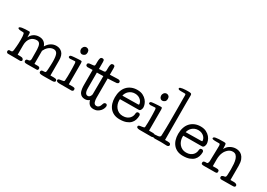

<svg xmlns="http://www.w3.org/2000/svg" viewBox="4 -1738 3794 2729"><g transform="rotate(30 1901.0 -373.5)"><path d="M733 -36H790Q823 -36 832 -26Q841 -16 841 -8Q841 3 831 10.5Q821 18 801 19Q793 19 772 19.5Q751 20 727 20.5Q703 21 680.5 21Q658 21 646 21Q604 21 590.5 14Q577 7 577 -10Q577 -36 605 -38L635 -40Q645 -41 650.5 -45.5Q656 -50 658 -71Q659 -78 660 -93.5Q661 -109 662 -129.5Q663 -150 664 -173.5Q665 -197 665 -220Q665 -309 647.5 -346.5Q630 -384 588 -384Q564 -384 543.5 -375Q523 -366 506 -351.5Q489 -337 476 -318.5Q463 -300 454 -280V-65H508Q531 -65 538 -55Q545 -45 545 -36Q545 -23 538.5 -16.5Q532 -10 523 -10Q519 -10 496 -10Q473 -10 445.5 -9.5Q418 -9 393.5 -9Q369 -9 362 -9Q337 -9 326 -14.5Q315 -20 315 -37Q315 -49 321.5 -57Q328 -65 339 -66L349 -67Q372 -69 379 -80.5Q386 -92 386 -109Q386 -126 385.5 -145Q385 -164 385 -202Q385 -204 385 -223Q385 -242 384 -265Q382 -319 366.5 -346.5Q351 -374 316 -374Q288 -374 263.5 -364Q239 -354 221 -334Q203 -314 192.5 -284Q182 -254 182 -215V-59H225Q257 -59 269 -47.5Q281 -36 281 -24Q281 -16 274.5 -8.5Q268 -1 250 -1Q246 -1 240 -1Q234 -1 215.5 -1.5Q197 -2 160 -2Q123 -2 56 -2Q42 -2 35.5 -11.5Q29 -21 29 -31Q29 -39 35 -47.5Q41 -56 55 -56Q68 -56 76.5 -56.5Q85 -57 90 -60Q95 -63 98 -70Q101 -77 103 -90Q105 -107 109.5 -154Q114 -201 114 -264Q114 -302 112 -324Q110 -346 106.5 -357.5Q103 -369 98 -372Q93 -375 88 -375H75Q2 -375 2 -397Q2 -406 14 -412Q26 -418 47 -421.5Q68 -425 97 -426.5Q126 -428 159 -428Q167 -428 171 -423.5Q175 -419 176 -406L179 -341Q197 -385 235 -409.5Q273 -434 322 -434Q414 -434 445 -347Q474 -396 513.5 -420Q553 -444 600 -444Q657 -444 695 -405.5Q733 -367 733 -282Z M1022 -58H1079Q1101 -58 1114 -53Q1127 -48 1127 -28Q1127 -15 1118 -7.5Q1109 0 1097 0H918Q906 0 893.5 -0.5Q881 -1 871.5 -3.5Q862 -6 855.5 -11.5Q849 -17 849 -27Q849 -36 853 -41Q857 -46 865 -48.5Q873 -51 883.5 -52.5Q894 -54 908 -56Q930 -59 938 -62.5Q946 -66 948 -77Q951 -109 951.5 -146.5Q952 -184 952 -213Q952 -251 951 -286Q950 -321 948 -359Q947 -371 944 -378.5Q941 -386 933 -386Q929 -386 917.5 -385Q906 -384 893.5 -383.5Q881 -383 870 -382Q859 -381 855 -381Q847 -381 837 -386Q827 -391 827 -397Q827 -409 832 -415Q837 -421 846.5 -424Q856 -427 869.5 -428Q883 -429 900 -431Q913 -432 928 -433Q943 -434 957.5 -435Q972 -436 984 -436Q996 -436 1004 -436Q1016 -436 1019 -426.5Q1022 -417 1022 -401ZM921 -580Q921 -587 924.5 -597.5Q928 -608 934.5 -617Q941 -626 952 -632.5Q963 -639 978 -639Q998 -639 1013 -624.5Q1028 -610 1028 -584Q1028 -548 1008.5 -534Q989 -520 971 -520Q950 -520 935.5 -537Q921 -554 921 -580Z M1213 -404Q1194 -404 1170.5 -403Q1147 -402 1129 -402Q1123 -402 1111.5 -408Q1100 -414 1100 -432Q1100 -446 1110 -452.5Q1120 -459 1134 -461L1185 -466Q1205 -468 1209 -475.5Q1213 -483 1213 -500Q1213 -521 1213.5 -545.5Q1214 -570 1219 -590Q1224 -610 1235 -614Q1246 -618 1251 -618Q1264 -618 1274 -611.5Q1284 -605 1284 -575V-461L1360 -466Q1377 -467 1382.5 -475Q1388 -483 1388 -500Q1388 -521 1388.5 -545.5Q1389 -570 1394 -590Q1399 -610 1410 -614Q1421 -618 1426 -618Q1439 -618 1449 -611.5Q1459 -605 1459 -575V-468Q1466 -468 1486 -468.5Q1506 -469 1528.5 -470Q1551 -471 1570 -471.5Q1589 -472 1595 -472Q1607 -472 1619 -465.5Q1631 -459 1631 -443Q1631 -429 1622 -422.5Q1613 -416 1604 -414Q1568 -410 1530.5 -409Q1493 -408 1459 -406V-90Q1459 -74 1461 -56Q1463 -38 1468.5 -22.5Q1474 -7 1484.5 3Q1495 13 1513 13Q1529 13 1539 7.5Q1549 2 1556 -6Q1563 -14 1567 -23Q1571 -32 1574 -40Q1577 -48 1579.5 -56Q1582 -64 1586 -70.5Q1590 -77 1597 -81Q1604 -85 1616 -85Q1624 -85 1629 -81Q1634 -77 1636.5 -72Q1639 -67 1640 -62Q1641 -57 1641 -55Q1641 -41 1633 -19Q1625 3 1607.5 23.5Q1590 44 1563 58.5Q1536 73 1499 73Q1442 73 1415 32Q1401 10 1395 -15Q1380 -3 1362.5 4Q1345 11 1323 11Q1266 11 1239 -30Q1229 -45 1224 -62.5Q1219 -80 1216.5 -98.5Q1214 -117 1213.5 -134Q1213 -151 1213 -165ZM1389 -404Q1380 -404 1366.5 -403.5Q1353 -403 1338 -403Q1323 -403 1308.5 -402.5Q1294 -402 1284 -402V-152Q1284 -136 1285.5 -118Q1287 -100 1292.5 -84.5Q1298 -69 1308.5 -59Q1319 -49 1337 -49Q1357 -49 1369.5 -64.5Q1382 -80 1387 -103Z M2015 -303Q2032 -303 2032 -311Q2032 -326 2024 -344.5Q2016 -363 2000.5 -378.5Q1985 -394 1961 -404.5Q1937 -415 1905 -415Q1874 -415 1849 -404.5Q1824 -394 1806 -377.5Q1788 -361 1777 -340.5Q1766 -320 1762 -299ZM1758 -239Q1757 -234 1756.5 -228.5Q1756 -223 1756 -218Q1756 -188 1766 -158Q1776 -128 1795.5 -104Q1815 -80 1843.5 -65.5Q1872 -51 1909 -51Q1948 -51 1975 -63Q2002 -75 2018.5 -93.5Q2035 -112 2042.5 -133.5Q2050 -155 2050 -173Q2050 -181 2056.5 -193Q2063 -205 2084 -205Q2096 -205 2105 -196.5Q2114 -188 2114 -173Q2114 -138 2103.5 -104.5Q2093 -71 2068 -45Q2043 -19 2000 -3Q1957 13 1893 13Q1841 13 1801.5 -4.5Q1762 -22 1735 -54Q1708 -86 1694.5 -129.5Q1681 -173 1681 -226Q1681 -284 1697 -331Q1713 -378 1743 -410Q1773 -442 1815 -459.5Q1857 -477 1908 -477Q1963 -477 2001 -457.5Q2039 -438 2062 -410.5Q2085 -383 2095 -353.5Q2105 -324 2105 -304Q2105 -281 2094 -261Q2083 -241 2063 -241Q2032 -241 1989.5 -240.5Q1947 -240 1899 -240Q1889 -240 1870 -240Q1851 -240 1830 -239.5Q1809 -239 1789.5 -239Q1770 -239 1758 -239Z M2339 -58H2396Q2418 -58 2431 -53Q2444 -48 2444 -28Q2444 -15 2435 -7.5Q2426 0 2414 0H2235Q2223 0 2210.5 -0.5Q2198 -1 2188.5 -3.5Q2179 -6 2172.5 -11.5Q2166 -17 2166 -27Q2166 -36 2170 -41Q2174 -46 2182 -48.5Q2190 -51 2200.5 -52.5Q2211 -54 2225 -56Q2247 -59 2255 -62.5Q2263 -66 2265 -77Q2268 -109 2268.5 -146.5Q2269 -184 2269 -213Q2269 -251 2268 -286Q2267 -321 2265 -359Q2264 -371 2261 -378.5Q2258 -386 2250 -386Q2246 -386 2234.5 -385Q2223 -384 2210.5 -383.5Q2198 -383 2187 -382Q2176 -381 2172 -381Q2164 -381 2154 -386Q2144 -391 2144 -397Q2144 -409 2149 -415Q2154 -421 2163.5 -424Q2173 -427 2186.5 -428Q2200 -429 2217 -431Q2230 -432 2245 -433Q2260 -434 2274.5 -435Q2289 -436 2301 -436Q2313 -436 2321 -436Q2333 -436 2336 -426.5Q2339 -417 2339 -401ZM2238 -580Q2238 -587 2241.5 -597.5Q2245 -608 2251.5 -617Q2258 -626 2269 -632.5Q2280 -639 2295 -639Q2315 -639 2330 -624.5Q2345 -610 2345 -584Q2345 -548 2325.5 -534Q2306 -520 2288 -520Q2267 -520 2252.5 -537Q2238 -554 2238 -580Z M2601 -785Q2601 -760 2600.5 -732.5Q2600 -705 2600 -681.5Q2600 -658 2600 -642.5Q2600 -627 2600 -626Q2600 -400 2601 -262Q2602 -124 2602 -57H2648Q2679 -57 2688.5 -47Q2698 -37 2698 -25Q2698 -17 2689.5 -8Q2681 1 2660 1Q2653 1 2641 0.5Q2629 0 2615.5 -0.5Q2602 -1 2587.5 -1.5Q2573 -2 2560 -2Q2550 -2 2537.5 -1.5Q2525 -1 2512.5 -1Q2500 -1 2488.5 -0.5Q2477 0 2469 0Q2445 0 2435.5 -8.5Q2426 -17 2426 -26Q2426 -41 2434 -46.5Q2442 -52 2447 -52L2480 -54Q2525 -57 2527 -85Q2528 -113 2529 -144Q2530 -175 2531 -214Q2532 -253 2532 -302Q2532 -351 2532 -413Q2532 -477 2532 -525.5Q2532 -574 2531.5 -612.5Q2531 -651 2531 -682Q2531 -713 2531 -742Q2531 -758 2528 -764Q2525 -770 2512 -770H2450Q2429 -770 2416.5 -774.5Q2404 -779 2404 -791Q2404 -801 2418.5 -806.5Q2433 -812 2454.5 -815Q2476 -818 2500 -819Q2524 -820 2544 -820Q2572 -820 2586.5 -815.5Q2601 -811 2601 -785Z M3054 -303Q3071 -303 3071 -311Q3071 -326 3063 -344.5Q3055 -363 3039.5 -378.5Q3024 -394 3000 -404.5Q2976 -415 2944 -415Q2913 -415 2888 -404.5Q2863 -394 2845 -377.5Q2827 -361 2816 -340.5Q2805 -320 2801 -299ZM2797 -239Q2796 -234 2795.5 -228.5Q2795 -223 2795 -218Q2795 -188 2805 -158Q2815 -128 2834.5 -104Q2854 -80 2882.5 -65.5Q2911 -51 2948 -51Q2987 -51 3014 -63Q3041 -75 3057.5 -93.5Q3074 -112 3081.5 -133.5Q3089 -155 3089 -173Q3089 -181 3095.5 -193Q3102 -205 3123 -205Q3135 -205 3144 -196.5Q3153 -188 3153 -173Q3153 -138 3142.5 -104.5Q3132 -71 3107 -45Q3082 -19 3039 -3Q2996 13 2932 13Q2880 13 2840.5 -4.5Q2801 -22 2774 -54Q2747 -86 2733.5 -129.5Q2720 -173 2720 -226Q2720 -284 2736 -331Q2752 -378 2782 -410Q2812 -442 2854 -459.5Q2896 -477 2947 -477Q3002 -477 3040 -457.5Q3078 -438 3101 -410.5Q3124 -383 3134 -353.5Q3144 -324 3144 -304Q3144 -281 3133 -261Q3122 -241 3102 -241Q3071 -241 3028.5 -240.5Q2986 -240 2938 -240Q2928 -240 2909 -240Q2890 -240 2869 -239.5Q2848 -239 2828.5 -239Q2809 -239 2797 -239Z M3692 -29H3746Q3753 -29 3762.5 -28Q3772 -27 3781 -23.5Q3790 -20 3796 -13.5Q3802 -7 3802 4Q3802 19 3791 24Q3780 29 3765 29Q3760 29 3732.5 29.5Q3705 30 3672.5 30Q3640 30 3612.5 30.5Q3585 31 3581 31Q3568 31 3558 25.5Q3548 20 3548 3Q3548 -11 3557.5 -17.5Q3567 -24 3576 -26Q3601 -29 3609 -35Q3617 -41 3619 -65Q3621 -105 3621.5 -133Q3622 -161 3622 -163Q3622 -209 3618.5 -251.5Q3615 -294 3604.5 -325.5Q3594 -357 3574.5 -376Q3555 -395 3522 -395Q3480 -395 3447.5 -366.5Q3415 -338 3398 -300Q3387 -277 3381.5 -246.5Q3376 -216 3376 -186V-74H3443Q3460 -74 3471 -68Q3482 -62 3482 -42Q3482 -25 3472.5 -20Q3463 -15 3443 -15Q3439 -15 3412.5 -15Q3386 -15 3354 -14.5Q3322 -14 3294.5 -14Q3267 -14 3262 -14Q3246 -14 3232.5 -18Q3219 -22 3219 -41Q3219 -59 3231.5 -65Q3244 -71 3256 -71H3276Q3285 -71 3290.5 -76.5Q3296 -82 3299 -90.5Q3302 -99 3303 -108Q3304 -117 3304 -125Q3304 -142 3305 -179.5Q3306 -217 3307 -257Q3308 -297 3308.5 -329Q3309 -361 3309 -367Q3309 -400 3292 -400H3240Q3230 -400 3218.5 -400.5Q3207 -401 3197.5 -402.5Q3188 -404 3181.5 -407.5Q3175 -411 3175 -417Q3175 -427 3182.5 -433.5Q3190 -440 3209 -444Q3228 -448 3259.5 -449.5Q3291 -451 3339 -451Q3365 -451 3371 -445Q3377 -439 3378 -419L3381 -357Q3403 -404 3447 -429.5Q3491 -455 3541 -455Q3563 -455 3589.5 -447.5Q3616 -440 3639 -418.5Q3662 -397 3677 -359Q3692 -321 3692 -260Z"/></g></svg>

Font: Life Savers
Style: Bold
Weight: 700
Designer: Pablo Impallari, Rodrigo Fuenzalida, Brenda Gallo
Foundry: Pablo Impallari, Rodrigo Fuenzalida, Brenda Gallo
Version: Version 3.001; ttfautohint (v0.95) -l 8 -r 50 -G 200 -x 14 -